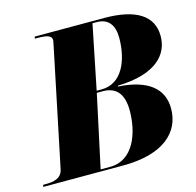

<svg xmlns="http://www.w3.org/2000/svg" viewBox="-138 -822 948 930"><g transform="rotate(-15 335.5 -357.0)"><path d="M-34 0H367C570 0 663 -88 663 -207C663 -307 590 -367 442 -376L443 -380C632 -385 705 -464 705 -559C705 -662 621 -714 463 -714H115L113 -704H126C170 -704 197 -699 197 -674C197 -670 193 -654 190 -638L70 -61C61 -17 22 -10 -18 -10H-31ZM362 -383H337L402 -704H423C483 -704 509 -664 509 -603C509 -491 465 -383 362 -383ZM305 -10H257L335 -373H365C429 -373 467 -336 467 -249C467 -135 421 -10 305 -10Z"/></g></svg>

Font: Noto Serif Display Black
Style: Italic
Weight: 900
Italic angle: -12°
Designer: Monotype Design Team
Foundry: Monotype Imaging Inc.
Version: Version 2.009